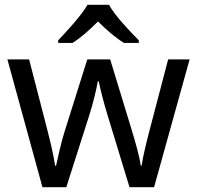

<svg xmlns="http://www.w3.org/2000/svg" viewBox="-20 -786 826 805"><path d="M437 -766H347C321 -721 261 -656 224 -617V-606H284C319 -628 355 -660 391 -696C427 -660 465 -627 500 -606H562V-617C524 -655 461 -721 437 -766ZM431 -303 523 -1H626L775 -537H685L610 -251C594 -190 578 -125 574 -92H570C565 -130 548 -189 534 -235L442 -537H346L251 -235C237 -191 222 -124 215 -91H211C206 -129 191 -193 176 -251L102 -537H11L158 -1H258L354 -302C372 -358 385 -415 390 -445H394C400 -415 414 -358 431 -303Z"/></svg>

Font: Noto Sans Mro
Style: Regular
Weight: 400
Designer: Monotype Design Team
Foundry: Monotype Imaging Inc.
Version: Version 2.001